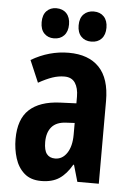

<svg xmlns="http://www.w3.org/2000/svg" viewBox="-54 -788 577 838"><g transform="rotate(5 234.5 -368.5)"><path d="M230 -558Q317 -558 363.5 -509.5Q410 -461 410 -363V0H316L295 -73H292Q268 -31 237 -10.5Q206 10 158 10Q112 10 84 -14.5Q56 -39 43.5 -79Q31 -119 31 -163Q31 -250 76.5 -292Q122 -334 210 -338L282 -341V-370Q282 -408 267 -430.5Q252 -453 220 -453Q194 -453 167.5 -444Q141 -435 107 -416L66 -512Q144 -558 230 -558ZM244 -253Q202 -251 181.5 -227Q161 -203 161 -161Q161 -125 173.5 -109Q186 -93 210 -93Q242 -93 262 -123Q282 -153 282 -204V-255ZM100 -681Q100 -713 116.5 -730Q133 -747 159 -747Q187 -747 203.5 -729.5Q220 -712 220 -681Q220 -650 203.5 -632.5Q187 -615 159 -615Q133 -615 116.5 -632Q100 -649 100 -681ZM262 -681Q262 -713 279 -730Q296 -747 323 -747Q351 -747 367.5 -729.5Q384 -712 384 -681Q384 -650 367.5 -632.5Q351 -615 323 -615Q295 -615 278.5 -632.5Q262 -650 262 -681Z"/></g></svg>

Font: Noto Sans Telugu ExtraCondensed
Style: Bold
Weight: 700
Width: 2
Designer: Jelle Bosma - Monotype Design Team
Foundry: Monotype Imaging Inc.
Version: Version 2.005; ttfautohint (v1.8.4.7-5d5b)